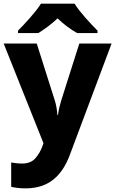

<svg xmlns="http://www.w3.org/2000/svg" viewBox="-20 -786 628 1046"><path d="M203.1 -766.1C175.3 -720.7 114.7 -655.8 78.1 -619.1V-606H189C225.6 -628.9 258.3 -652.8 293.9 -686C327.1 -652.8 365.2 -626 399.9 -606H511.2V-619.1C477.1 -653.3 413.1 -721.2 386.2 -766.1ZM216.8 -5.9 210.9 11.2C201.7 36.1 188.5 58.1 171.9 77.1C155.3 95.7 131.3 105 100.1 105C77.1 105 55.2 101.6 41 99.1V231.9C60.1 235.8 83 240.2 118.2 240.2C241.7 240.2 316.9 176.8 361.8 54.2L587.9 -548.8H412.1L313 -236.8C306.6 -215.8 299.8 -189.9 295.9 -159.2H293C290.5 -187 286.1 -215.8 278.8 -237.8L180.2 -548.8H0Z"/></svg>

Font: Noto Reveo Sans
Style: Regular
Weight: 800
Designer: Monotype Design Team
Foundry: Monotype Imaging Inc.
Version: Version 2.007